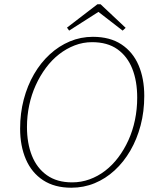

<svg xmlns="http://www.w3.org/2000/svg" viewBox="-20 -863 707 897"><path d="M313 14Q235 14 181.5 -21Q128 -56 101 -118.5Q74 -181 74 -262Q74 -334 91 -398.5Q108 -463 139 -516.5Q170 -570 212.5 -609Q255 -648 306 -669.5Q357 -691 414 -691Q494 -691 547.5 -655.5Q601 -620 627.5 -558Q654 -496 654 -415Q654 -342 637 -277.5Q620 -213 589 -159.5Q558 -106 515.5 -67Q473 -28 422 -7Q371 14 313 14ZM317 -11Q359 -11 398 -25Q437 -39 471 -65Q505 -91 532.5 -127.5Q560 -164 580 -208Q600 -252 610.5 -302.5Q621 -353 621 -407Q621 -484 598 -542Q575 -600 528.5 -633Q482 -666 410 -666Q368 -666 329 -651Q290 -636 256 -609.5Q222 -583 194.5 -546Q167 -509 147 -465Q127 -421 116.5 -371.5Q106 -322 106 -270Q106 -194 129 -136Q152 -78 199 -44.5Q246 -11 317 -11ZM450 -843 567 -733 553 -720 434 -812H447L303 -720L293 -734L435 -843Z"/></svg>

Font: Source Serif 4 ExtraLight
Style: Italic
Weight: 250
Italic angle: -12°
Designer: Frank Grießhammer
Foundry: Adobe Systems Incorporated
Version: Version 4.004;hotconv 1.0.116;makeotfexe 2.5.65601